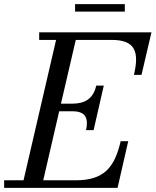

<svg xmlns="http://www.w3.org/2000/svg" viewBox="-65 -906 750 926"><path d="M297 -886V-850H537V-886ZM283 -369.5C339.5 -369.5 364.5 -345.5 350 -278.5H386.5L435.5 -493H399C384.5 -426 339.5 -406 283 -406H229L300.5 -713.5H474C591 -713.5 606 -652 581 -545H617.5L665.5 -750H124V-713.5H205.5L48.5 -36.5H-45V0H502L553.5 -225H517C487.5 -98 436.5 -36.5 300 -36.5H143.5L220.5 -369.5Z"/></svg>

Font: Bodoni* 06pt
Style: Italic
Weight: 400
Italic angle: -13°
Version: Version 2.3